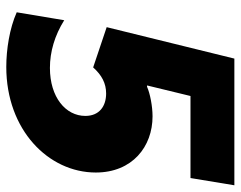

<svg xmlns="http://www.w3.org/2000/svg" viewBox="-98 -668 777 620"><g transform="rotate(90 290.0 -358.5)"><path d="M196.7 9.2C400.2 9.2 537.6 -127.1 537.6 -279.8C537.6 -398.1 453.8 -463.1 356.2 -463.1C323.2 -463.1 281.6 -454.9 260.7 -445.3H256.4L290.5 -585.6H555.4L578.8 -727.3H169.7L68.2 -315L198.2 -271.3C223 -299 249.3 -313.2 282.3 -313.2C323.2 -313.2 354.8 -291.5 354.8 -246.1C354.8 -182.5 294.4 -131.7 199.9 -131.7C147.7 -131.7 95.2 -147 45.8 -177.9L20.2 -24.5C72.1 -1.4 139.9 9.2 196.7 9.2Z"/></g></svg>

Font: TID UI Extra Bold
Style: Italic
Weight: 800
Italic angle: -9.39999°
Designer: The TID Project Authors
Foundry: Bakken & Bæck
Version: Version 1.001;hotconv 1.0.109;makeotfexe 2.5.65596